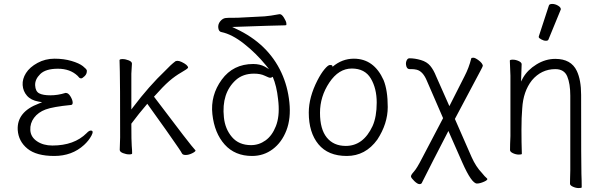

<svg xmlns="http://www.w3.org/2000/svg" viewBox="-20 -779 3040 975"><path d="M246 -40Q357 -40 420 -103Q432 -116 441 -116Q458 -116 444.5 -90.5Q431 -65 407 -43Q346 13 255.5 13Q165 13 119.5 -24Q74 -61 70 -119Q65 -211 177 -253L194 -260L176 -263Q137 -270 117 -293Q97 -316 95 -347Q93 -378 112 -408Q131 -438 170.5 -459.5Q210 -481 257 -481Q304 -481 343 -469.5Q382 -458 401 -443Q420 -428 421 -421Q422 -404 410 -392.5Q398 -381 392.5 -381Q387 -381 383 -384L374 -394Q336 -430 274 -430Q212 -430 184.5 -403Q157 -376 158.5 -345.5Q160 -315 179 -305Q198 -295 236 -295Q274 -295 312 -307H315Q327 -307 337.5 -290Q348 -273 349 -260Q350 -247 341 -246Q249 -237 211.5 -223Q174 -209 153 -181Q132 -153 134 -118Q136 -83 168 -61.5Q200 -40 246 -40Z M651 0Q651 5 636 5Q621 5 604.5 -1.5Q588 -8 588 -18L590 -81Q590 -378 588.5 -415.5Q587 -453 587 -474Q588 -479 602.5 -479Q617 -479 633.5 -472.5Q650 -466 650 -456Q650 -446 647 -405V-223L656 -235Q737 -342 819 -420Q847 -450 871 -468Q875 -470 882.5 -470Q890 -470 903 -464Q934 -449 935 -436V-435Q932 -429 900.5 -411Q869 -393 839 -367Q809 -341 762 -288Q951 -37 973 -15Q973 -9 955.5 -0.5Q938 8 923 8Q908 8 904 0Q900 -8 887 -27L869 -53Q845 -89 728 -252Q685 -202 647 -151V-149Q647 -60 649 -38.5Q651 -17 651 0Z M1260 13Q1173 13 1121 -45Q1069 -103 1058.5 -199Q1048 -295 1106 -374.5Q1164 -454 1266 -454Q1299 -454 1324 -441L1346 -428L1330 -448Q1280 -509 1219 -557Q1158 -605 1105 -616Q1091 -618 1088.5 -637Q1086 -656 1098.5 -671Q1111 -686 1126 -687.5Q1141 -689 1155 -688.5Q1169 -688 1189 -689L1324 -696Q1351 -698 1399 -707H1401Q1411 -707 1422 -689Q1433 -671 1434 -662Q1435 -653 1433.5 -651.5Q1432 -650 1411.5 -650Q1391 -650 1334 -648L1159 -642L1178 -633Q1341 -557 1409 -410Q1441 -341 1449.5 -259.5Q1458 -178 1434.5 -117Q1411 -56 1365 -21.5Q1319 13 1260 13ZM1255 -42Q1295 -42 1328.5 -66Q1362 -90 1381 -138.5Q1400 -187 1394 -257L1392 -276Q1385 -342 1365 -389Q1358 -384 1352 -384Q1346 -384 1324.5 -394.5Q1303 -405 1270 -405Q1214 -405 1178 -373Q1104 -306 1117 -183Q1123 -124 1158 -83Q1193 -42 1255 -42Z M1896 -70Q1836 13 1741 13Q1646 13 1597 -46.5Q1548 -106 1548 -207Q1548 -285 1592 -371Q1610 -406 1628 -427.5Q1646 -449 1655.5 -449Q1665 -449 1667 -446L1669 -440Q1717 -481 1777 -481Q1879 -481 1928 -372Q1949 -320 1949 -235.5Q1949 -151 1896 -70ZM1736 -38Q1825 -38 1872 -139Q1893 -186 1893 -258Q1893 -330 1863 -380.5Q1833 -431 1766.5 -431Q1700 -431 1652.5 -360Q1605 -289 1605 -206Q1605 -123 1639.5 -80.5Q1674 -38 1736 -38ZM1928 -372Z M2402 153Q2375 153 2328 47L2257 -114Q2169 56 2124 146Q2121 156 2110.5 156Q2100 156 2084 140.5Q2068 125 2067 117.5Q2066 110 2081.5 93Q2097 76 2123 25L2230 -179L2148 -368Q2128 -417 2096 -425Q2083 -428 2071 -428H2060Q2045 -428 2042 -449Q2040 -461 2045 -472Q2050 -483 2059 -483Q2087 -483 2117.5 -474Q2148 -465 2165 -444.5Q2182 -424 2195 -391L2262 -240L2339 -392Q2361 -434 2373 -482Q2374 -486 2383.5 -486Q2393 -486 2411.5 -472Q2430 -458 2432 -445Q2431 -440 2418.5 -417Q2406 -394 2393 -369L2290 -175L2375 19Q2397 68 2427 99Q2442 118 2453 127Q2460 134 2438.5 143.5Q2417 153 2402 153Z M2934 172Q2934 176 2919 176Q2904 176 2889 169Q2874 162 2874.5 153.5Q2875 145 2875 125.5Q2875 106 2876 86V-293Q2876 -354 2860.5 -391Q2845 -428 2800 -428Q2729 -428 2681 -371Q2637 -315 2632 -229Q2628 -184 2628 -120Q2628 -56 2630 2Q2630 6 2615 6Q2600 6 2585 -1Q2570 -8 2570 -17Q2570 -44 2572 -88V-395Q2569 -458 2569 -471Q2569 -476 2584 -476Q2599 -476 2614 -469Q2629 -462 2629 -453L2626 -365L2636 -384Q2659 -424 2704.5 -452Q2750 -480 2800 -480Q2880 -480 2909 -419Q2931 -373 2931 -297Q2931 71 2932.5 104Q2934 137 2934 172ZM2765 -578Q2763 -572 2752 -572Q2741 -572 2728.5 -579Q2716 -586 2716 -590V-594L2767 -750Q2769 -759 2784 -759Q2799 -759 2813.5 -750.5Q2828 -742 2828 -732Q2828 -730 2827 -729Z"/></svg>

Font: LXGW WenKai Mono TC Light
Style: Regular
Weight: 300
Designer: LXGW / Fontworks Inc.
Foundry: LXGW / Fontworks Inc.
Version: Version 1.330